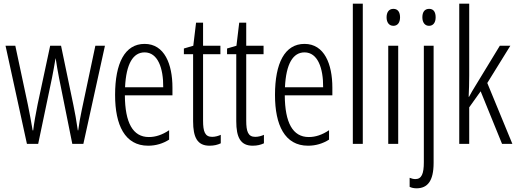

<svg xmlns="http://www.w3.org/2000/svg" viewBox="-20 -831 2804 1041"><path d="M300 -409 372 -51H432L549 -583H497L423 -233C414 -191 410 -166 404 -124H402C394 -177 386 -225 378 -261L311 -583H252L184 -265C174 -215 164 -161 160 -124H157C149 -170 141 -217 131 -264L63 -583H10L126 -51H187L262 -409C269 -442 275 -480 281 -514H282C287 -481 293 -444 300 -409Z M764 -593C657 -593 604 -489 604 -316C604 -153 657 -41 783 -41C826 -41 864 -53 897 -74V-125C860 -100 824 -88 787 -88C700 -88 658 -166 657 -314H915V-356C915 -483 872 -593 764 -593ZM764 -547C836 -547 866 -461 865 -358H658C664 -486 702 -547 764 -547Z M1130 -89C1091 -89 1081 -118 1081 -177V-537H1175V-583H1081V-708H1043L1028 -583L977 -568V-537H1027V-174C1027 -86 1050 -41 1116 -41C1141 -41 1160 -46 1177 -54V-100C1164 -94 1147 -89 1130 -89Z M1364 -89C1325 -89 1315 -118 1315 -177V-537H1409V-583H1315V-708H1277L1262 -583L1211 -568V-537H1261V-174C1261 -86 1284 -41 1350 -41C1375 -41 1394 -46 1411 -54V-100C1398 -94 1381 -89 1364 -89Z M1631 -593C1524 -593 1471 -489 1471 -316C1471 -153 1524 -41 1650 -41C1693 -41 1731 -53 1764 -74V-125C1727 -100 1691 -88 1654 -88C1567 -88 1525 -166 1524 -314H1782V-356C1782 -483 1739 -593 1631 -593ZM1631 -547C1703 -547 1733 -461 1732 -358H1525C1531 -486 1569 -547 1631 -547Z M1947 -51V-811H1893V-51Z M2113 -783C2088 -783 2076 -764 2076 -737C2076 -710 2089 -691 2113 -691C2136 -691 2149 -709 2149 -737C2149 -764 2138 -783 2113 -783ZM2139 -583H2085V-51H2139Z M2270 -737C2270 -710 2283 -691 2306 -691C2329 -691 2342 -709 2342 -737C2342 -764 2332 -783 2307 -783C2281 -783 2270 -764 2270 -737ZM2240 190C2297 189 2331 152 2331 52V-583H2278V49C2278 111 2266 140 2232 140C2222 140 2210 137 2201 133V182C2211 187 2223 190 2240 190Z M2524 -423V-811H2470V-51H2524V-249L2586 -336L2702 -51H2758L2622 -381L2747 -583H2690L2556 -363C2544 -344 2535 -328 2523 -306H2521C2523 -346 2524 -381 2524 -423Z"/></svg>

Font: Noto Sans Tamil UI ExtraCondensed Light
Style: Regular
Weight: 300
Width: 2
Designer: Jelle Bosma - Monotype Design Team
Foundry: Monotype Imaging Inc.
Version: Version 2.004